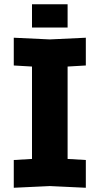

<svg xmlns="http://www.w3.org/2000/svg" viewBox="-20 -882 470 906"><path d="M45 4V-127L131 -132V-568L45 -573V-704L215 -696L385 -704V-573L299 -568V-132L385 -127V4L215 -4ZM131 -752V-862H299V-752Z"/></svg>

Font: Tektur
Style: Bold
Weight: 700
Designer: Adam Jagosz
Foundry: Adam Jagosz
Version: Version 1.005;gftools[0.9.30]